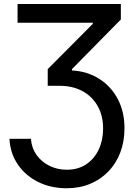

<svg xmlns="http://www.w3.org/2000/svg" viewBox="-20 -748 695 982"><path d="M28.3 -38.1H138.2Q141.6 8.8 167 44.4Q192.4 80.1 232.9 100.1Q273.4 120.1 321.8 120.1Q379.4 120.1 420.9 92.3Q462.4 64.5 484.9 16.8Q507.3 -30.8 507.3 -90.3Q507.3 -157.2 479 -206.5Q450.7 -255.9 400.9 -282.5Q351.1 -309.1 286.1 -309.1H224.1V-394.5L454.6 -626V-631.8H69.8V-727.5H598.1V-648.4L348.1 -394.5V-387.7Q427.2 -383.3 488 -344.5Q548.8 -305.7 582.8 -240.7Q616.7 -175.8 616.7 -91.8Q616.7 -24.9 595.5 31.2Q574.2 87.4 534.9 128.4Q495.6 169.4 441.4 192.1Q387.2 214.8 320.8 214.8Q240.2 214.8 175.5 182.9Q110.8 150.9 71.5 93.8Q32.2 36.6 28.3 -38.1Z"/></svg>

Font: Inter 28pt Medium
Style: Regular
Weight: 500
Designer: Rasmus Andersson
Foundry: rsms
Version: Version 4.001;git-66647c0bb